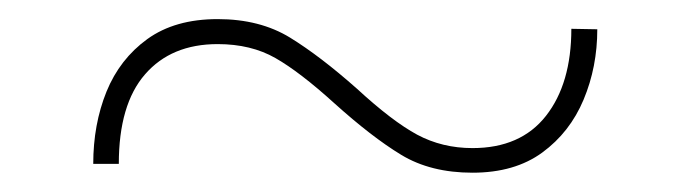

<svg xmlns="http://www.w3.org/2000/svg" viewBox="-20 -398 729 202"><path d="M581.1 -367.7 608.4 -367.2Q608.4 -327.6 594 -293.2Q579.6 -258.8 550.5 -237.5Q521.5 -216.3 477.1 -216.3Q433.1 -216.3 402.1 -235.1Q371.1 -253.9 331.5 -289.6Q295.4 -322.3 269.8 -336.9Q244.1 -351.6 209 -351.6Q160.2 -351.6 132.6 -319.8Q105 -288.1 105 -225.6H78.1Q78.1 -267.1 92 -301.5Q106 -335.9 135 -356.9Q164.1 -377.9 209 -377.9Q253.4 -377.9 285.2 -358.4Q316.9 -338.9 355.5 -304.7Q392.6 -270.5 418.9 -256.3Q445.3 -242.2 477.1 -242.2Q527.8 -242.2 554.4 -276.1Q581.1 -310.1 581.1 -367.7Z"/></svg>

Font: Vazirmatn RD Thin
Style: Regular
Weight: 100
Designer: Saber Rastikerdar
Foundry: Saber Rastikerdar
Version: Version 32.102